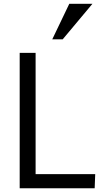

<svg xmlns="http://www.w3.org/2000/svg" viewBox="-20 -1004 539 1024"><path d="M473.1 -983.9 314.5 -794.4H258.8L349.6 -983.9ZM85 0V-722.2H169.9V-75.2H487.8L484.9 0Z"/></svg>

Font: Oxygen
Style: Regular
Weight: 400
Designer: Vernon Adams
Foundry: Vernon Adams
Version: Version Release 0.2.3 webfont; ttfautohint (v0.93.3-1d66) -l